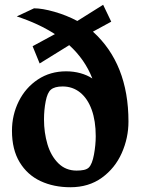

<svg xmlns="http://www.w3.org/2000/svg" viewBox="-20 -767 597 799"><path d="M514.6 -261.2Q514.6 -192.9 486.6 -129.9Q458.5 -66.9 403.8 -27.3Q349.1 12.2 272.9 12.2Q203.6 12.2 148.7 -13.4Q93.8 -39.1 61.8 -91.8Q29.8 -144.5 29.8 -222.7Q29.8 -288.6 58.1 -345.5Q86.4 -402.3 137.7 -436.3Q189 -470.2 255.4 -470.2Q286.6 -470.2 314.7 -462.4Q342.8 -454.6 364.3 -440.4Q333.5 -519.5 268.1 -579.1L145 -502.9L115.7 -574.7L208.5 -625Q141.6 -668.5 49.8 -698.7L121.6 -732.4Q155.8 -732.4 206.3 -718Q256.8 -703.6 301.8 -679.7L409.2 -747.1L442.9 -676.8L366.7 -635.3Q514.6 -501.5 514.6 -261.2ZM378.4 -200.2Q378.4 -263.7 361.6 -310.3Q344.7 -356.9 313.5 -382.1Q282.2 -407.2 240.7 -407.2Q207.5 -407.2 191.9 -394Q177.2 -381.8 170.2 -345.7Q163.1 -309.6 163.1 -270Q163.1 -215.3 177.5 -166.7Q191.9 -118.2 222.7 -87.6Q253.4 -57.1 298.8 -57.1Q315.9 -57.1 328.9 -59.8Q341.8 -62.5 349.6 -69.8Q363.8 -84 371.1 -124Q378.4 -164.1 378.4 -200.2Z"/></svg>

Font: Vesper Libre
Style: Bold
Weight: 700
Designer: Robert Keller & Kimya Gandhi
Foundry: Mota Italic
Version: Version 1.058